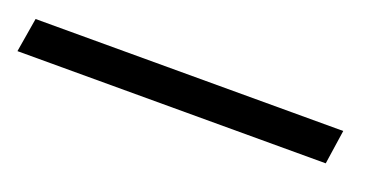

<svg xmlns="http://www.w3.org/2000/svg" viewBox="-69 -37 572 285"><g transform="rotate(20 217.5 105.0)"><path d="M-50 132H437L445 78H-41Z"/></g></svg>

Font: Jost
Style: Italic
Weight: 400
Italic angle: -5°
Version: Version 3.710